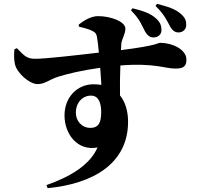

<svg xmlns="http://www.w3.org/2000/svg" viewBox="-20 -887 1040 1000"><path d="M735 -724C748 -701 762 -692 779 -692C804 -692 821 -708 821 -730C821 -750 816 -769 796 -788C764 -819 721 -831 670 -844L662 -833C709 -787 719 -753 735 -724ZM866 -749C879 -726 893 -718 910 -718C933 -718 950 -735 950 -757C950 -777 946 -792 926 -811C893 -842 853 -852 798 -867L790 -856C838 -810 852 -774 866 -749ZM450 -221C404 -221 375 -260 375 -299C375 -352 409 -389 454 -389C496 -389 507 -346 507 -304C507 -252 496 -221 450 -221ZM466 -448C384 -448 316 -382 316 -286C316 -186 386 -99 488 -119C448 -27 345 34 222 77L228 93C461 71 647 -33 647 -253C647 -303 635 -353 605 -390C604 -441 605 -497 607 -546C783 -560 839 -530 890 -530C926 -530 951 -534 951 -576C951 -630 877 -664 814 -664C801 -664 803 -650 610 -626L612 -661C615 -685 633 -709 633 -738C633 -775 556 -803 491 -803C454 -803 416 -780 390 -759L391 -748C418 -742 443 -735 461 -726C477 -718 482 -711 485 -695C488 -677 492 -647 495 -613C383 -600 205 -579 159 -581C124 -582 110 -591 68 -636L55 -630C53 -607 52 -577 58 -552C69 -506 133 -449 176 -449C215 -449 236 -473 285 -488C327 -501 401 -520 502 -534L508 -445C495 -447 481 -448 466 -448Z"/></svg>

Font: Noto Serif SC Black
Style: Regular
Weight: 900
Designer: Ryoko NISHIZUKA 西塚涼子 (kana & ideographs); Frank Grießhammer (Latin, Greek & Cyrillic); Wenlong ZHANG 张文龙 (bopomofo); San
Foundry: Adobe
Version: Version 2.001;hotconv 1.1.0;makeotfexe 2.6.0